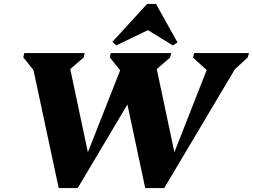

<svg xmlns="http://www.w3.org/2000/svg" viewBox="-20 -961 1292 981"><path d="M280 0 151 -603 99 -668 104 -690H413L407 -667L339 -608L429 -183L594 -602L593 -603L541 -668L546 -690H855L849 -667L781 -608L871 -183L1036 -603L966 -667L972 -690H1252L1246 -668L1180 -607L819 0H722L631 -427L377 0ZM574 -729 554 -747 732 -941H777L887 -744L863 -729L736 -807Z"/></svg>

Font: Platypi ExtraBold
Style: Italic
Weight: 800
Italic angle: -13°
Designer: David Sargent
Foundry: Bolt Cutter Type
Version: Version 1.200; ttfautohint (v1.8.4.7-5d5b)